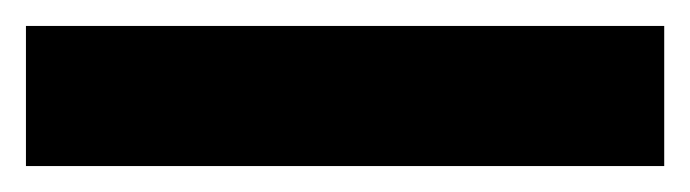

<svg xmlns="http://www.w3.org/2000/svg" viewBox="-22 50 532 148"><path d="M490 178H-2V70H490Z"/></svg>

Font: Noto Sans Thai Looped ExtraBold
Style: Regular
Weight: 800
Designer: Sasikarn Vongin, Ben Mitchell
Foundry: The Fontpad Ltd
Version: Version 1.001; ttfautohint (v1.8.4.7-5d5b)